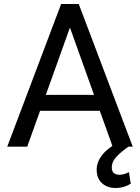

<svg xmlns="http://www.w3.org/2000/svg" viewBox="-20 -731 697 957"><path d="M115.7 0H16.1L284.7 -710.9H372.6L641.6 0H541.5L477.5 -178.7H179.7ZM328.6 -593.8 208.5 -258.3H448.7ZM576.7 -24.4 620.1 0Q579.6 28.8 558.3 52.5Q537.1 76.2 537.1 103.5Q537.1 140.1 575.7 140.1Q597.2 140.1 622.6 127L631.8 184.6Q597.7 206.1 556.2 206.1Q514.6 206.1 488.3 182.1Q461.9 158.2 461.9 114.3Q461.9 75.7 490.5 40Q519 4.4 576.7 -24.4Z"/></svg>

Font: Bert Sans Medium
Style: Regular
Weight: 500
Designer: Christian Robertson, Adam Twardoch, & Cristiano Sobral
Foundry: Google
Version: Version 12.135;January 10, 2020;FontCreator 12.0.0.2547 64-b